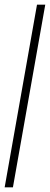

<svg xmlns="http://www.w3.org/2000/svg" viewBox="-23 -805 214 825"><path d="M-3 0 136 -785H171.5L32.5 0Z"/></svg>

Font: Anybody ExtraLight
Style: Italic
Weight: 200
Italic angle: -10°
Designer: Tyler Finck
Foundry: Etcetera Type Company
Version: Version 1.010; ttfautohint (v1.8.3) -l 8 -r 50 -G 200 -x 14 